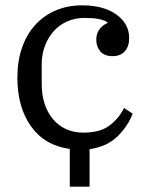

<svg xmlns="http://www.w3.org/2000/svg" viewBox="-20 -548 556 718"><path d="M241 9Q147 -4 96 -75.5Q45 -147 45 -258Q45 -320 62.5 -370Q80 -420 112 -455Q144 -490 188.5 -509Q233 -528 287 -528Q368 -528 415.5 -493.5Q463 -459 463 -406Q463 -374 446.5 -356Q430 -338 401 -338Q370 -338 355 -356Q340 -374 340 -399Q340 -421 351 -437Q362 -453 382 -462V-465Q369 -473 348.5 -477Q328 -481 296 -481Q261 -481 231.5 -468Q202 -455 181 -431.5Q160 -408 148 -376.5Q136 -345 136 -308V-234Q136 -193 147 -159.5Q158 -126 178.5 -102Q199 -78 227.5 -65Q256 -52 292 -52Q353 -52 388 -77.5Q423 -103 444 -144L476 -123Q459 -77 420 -38.5Q381 0 315 10V150H241Z"/></svg>

Font: IBM Plex Serif
Style: Regular
Weight: 400
Designer: Mike Abbink, Paul van der Laan, Pieter van Rosmalen
Foundry: Bold Monday
Version: Version 2.6